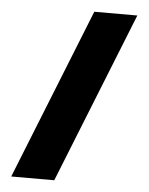

<svg xmlns="http://www.w3.org/2000/svg" viewBox="-52 -757 619 800"><g transform="rotate(5 257.5 -357.0)"><path d="M310 -714H490L205 0H25Z"/></g></svg>

Font: Prompt
Style: Bold
Weight: 700
Designer: Katatrad Team
Foundry: CadsonDemak
Version: Version 1.000